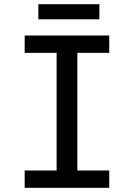

<svg xmlns="http://www.w3.org/2000/svg" viewBox="-20 -899 642 919"><path d="M163.6 -806.6H455.6V-878.9H163.6ZM98.1 0H502.9V-83H350.1V-646H502.9V-729H98.1V-646H251V-83H98.1Z"/></svg>

Font: Hack
Style: Regular
Weight: 400
Monospace: yes
Designer: Christopher Simpkins
Foundry: Christopher Simpkins
Version: Version 2.010